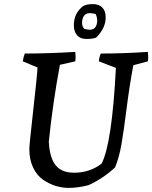

<svg xmlns="http://www.w3.org/2000/svg" viewBox="-20 -904 742 936"><path d="M340 -781Q340 -840 386 -875Q404 -884 433 -884Q463 -884 479 -867Q495 -850 495 -822Q497 -769 449 -721Q433 -714 402 -714Q371 -714 355.5 -732.5Q340 -751 340 -781ZM417 -759Q452 -759 454 -803Q454 -820 446 -836Q426 -840 419 -840Q382 -840 380 -794Q380 -775 390 -764Q405 -759 417 -759ZM315 12Q283 12 252 2.5Q221 -7 191 -27Q161 -47 142 -86Q123 -125 123 -177Q123 -198 142 -366.5Q161 -535 163 -575L91 -605Q95 -630 101 -643Q214 -643 347 -651Q350 -627 347 -605L272 -588Q236 -393 218 -213Q222 -135 251 -98.5Q280 -62 342 -62Q417 -62 475 -106Q526 -203 545 -573L462 -605Q463 -623 471 -643Q579 -643 701 -651Q704 -627 701 -605L630 -586Q611 -485 597 -374Q583 -263 572 -200Q561 -137 541 -88Q483 -34 411 -1Q359 12 315 12Z"/></svg>

Font: Albura Medium
Style: Italic
Weight: 462
Italic angle: -7°
Designer: Mercedes Jáuregui
Foundry: Omnibus-Type Team
Version: Version 1.000